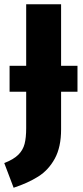

<svg xmlns="http://www.w3.org/2000/svg" viewBox="-31 -713 388 902"><path d="M333 -282H256V-105Q256 -22 226.5 32Q197 86 148.5 116.5Q100 147 33 169L-11 53Q33 36 55 14Q77 -8 84.5 -37Q92 -66 92 -111V-282H14V-404H92V-693H256V-404H333Z"/></svg>

Font: FiraGOUPP
Style: Bold
Weight: 700
Designer: bBox Type
Foundry: bBox Type GmbH
Version: Version 1.001